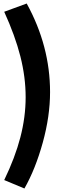

<svg xmlns="http://www.w3.org/2000/svg" viewBox="-20 -733 328 1093"><path d="M4 292Q66 164 96 48.5Q126 -67 126 -180Q126 -294 96 -412Q66 -530 4 -666L132 -713Q265 -471 265 -209Q265 -72 223.5 78.5Q182 229 119 340Z"/></svg>

Font: Lalezar
Style: Regular
Weight: 400
Designer: Borna Izadpanah
Foundry: Borna Izadpanah
Version: Version 1.003